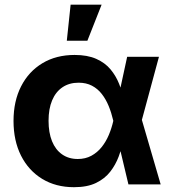

<svg xmlns="http://www.w3.org/2000/svg" viewBox="-20 -779 728 811"><path d="M292.5 11.7Q215.8 11.7 158.2 -23.4Q100.6 -58.6 68.8 -121.6Q37.1 -184.6 37.1 -268.1Q37.1 -351.6 69.1 -414.3Q101.1 -477.1 159.2 -512Q217.3 -546.9 294.9 -546.9Q349.6 -546.9 386.7 -530.3Q423.8 -513.7 446.8 -486.1Q469.7 -458.5 482.9 -425.3Q496.1 -392.1 502.9 -359.9H545.9L578.6 -274.9L658.7 0H522.5L458 -271Q450.7 -302.7 439 -331.3Q427.2 -359.9 409.9 -382.1Q392.6 -404.3 368.4 -417Q344.2 -429.7 312 -429.7Q272.5 -429.7 243.9 -410.4Q215.3 -391.1 200.2 -355.2Q185.1 -319.3 185.1 -269Q185.1 -218.8 199.7 -182.6Q214.4 -146.5 242.2 -127Q270 -107.4 308.6 -107.4Q340.8 -107.4 366 -121.1Q391.1 -134.8 409.4 -157.7Q427.7 -180.7 439.7 -209.2Q451.7 -237.8 458.5 -268.1L517.1 -539.1H651.4L578.1 -268.1L545.4 -184.6H502.4Q494.1 -151.9 481.2 -117.4Q468.3 -83 445.6 -53.7Q422.9 -24.4 385.7 -6.3Q348.6 11.7 292.5 11.7ZM262.2 -606.9 278.3 -759.3H409.2L349.1 -606.9Z"/></svg>

Font: Inter 18pt
Style: Bold
Weight: 700
Designer: Rasmus Andersson
Foundry: rsms
Version: Version 4.001;git-66647c0bb